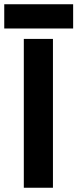

<svg xmlns="http://www.w3.org/2000/svg" viewBox="-36 -883 364 903"><path d="M76 0V-700H213V0ZM-16 -749V-863H308V-749Z"/></svg>

Font: Figtree Light
Style: Bold
Weight: 700
Version: Version 2.002